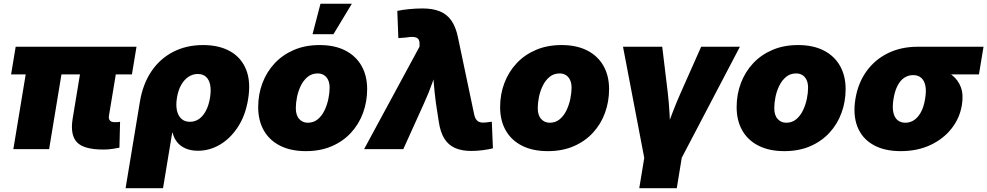

<svg xmlns="http://www.w3.org/2000/svg" viewBox="-20 -780 5163 1004"><path d="M520.5 2Q418 2 382.1 -36.4Q346.2 -74.7 359.9 -159.2L416 -499.5H603.5L549.8 -175.3Q546.9 -158.7 554.7 -149.9Q562.5 -141.1 580.1 -141.1Q588.4 -141.1 596.2 -141.6Q604 -142.1 607.9 -143.1L604.5 -7.8Q591.3 -4.9 568.8 -1.5Q546.4 2 520.5 2ZM49.8 0 132.3 -499.5H319.3L236.8 0ZM38.1 -391.1 62 -535.6H693.8L669.9 -391.1Z M636.7 204.1 711.4 -247.1Q726.6 -339.8 771.2 -406.2Q815.9 -472.7 885 -508.5Q954.1 -544.4 1042 -544.4Q1126 -544.4 1184.1 -511.5Q1242.2 -478.5 1267.3 -415.3Q1292.5 -352.1 1277.3 -260.7Q1263.7 -176.8 1224.4 -116.5Q1185.1 -56.2 1130.6 -23.9Q1076.2 8.3 1015.1 8.3Q978.5 8.3 951.2 -3.4Q923.8 -15.1 906.7 -36.1Q889.6 -57.1 882.8 -85.4H880.4L832.5 204.1ZM973.1 -143.1Q1000 -143.1 1021.2 -158.2Q1042.5 -173.3 1057.1 -201.4Q1071.8 -229.5 1078.1 -268.6Q1084.5 -307.6 1079.1 -335.4Q1073.7 -363.3 1057.4 -378.2Q1041 -393.1 1014.2 -393.1Q987.8 -393.1 965.3 -378.2Q942.9 -363.3 927.2 -335.4Q911.6 -307.6 905.3 -268.6Q898.9 -230.5 905.3 -202.1Q911.6 -173.8 929 -158.4Q946.3 -143.1 973.1 -143.1Z M1579.6 10.3Q1500.5 10.3 1444.6 -18.1Q1388.7 -46.4 1359.4 -98.1Q1330.1 -149.9 1330.1 -219.7Q1330.1 -286.6 1352.3 -345.5Q1374.5 -404.3 1416.3 -449Q1458 -493.7 1517.3 -519Q1576.7 -544.4 1651.4 -544.4Q1730 -544.4 1785.6 -515.9Q1841.3 -487.3 1870.6 -435.5Q1899.9 -383.8 1899.9 -314Q1899.9 -249 1878.7 -190.4Q1857.4 -131.8 1816.2 -86.7Q1774.9 -41.5 1715.3 -15.6Q1655.8 10.3 1579.6 10.3ZM1589.4 -138.2Q1620.1 -138.2 1642.1 -156.7Q1664.1 -175.3 1677.5 -203.9Q1690.9 -232.4 1697.3 -263.7Q1703.6 -294.9 1703.6 -320.8Q1703.6 -345.7 1695.6 -362.3Q1687.5 -378.9 1673.6 -387.5Q1659.7 -396 1641.6 -396Q1610.4 -396 1588.4 -377.7Q1566.4 -359.4 1552.7 -331.1Q1539.1 -302.7 1533 -271.7Q1526.9 -240.7 1526.9 -214.8Q1526.9 -177.2 1544.7 -157.7Q1562.5 -138.2 1589.4 -138.2ZM1614.3 -601.1 1655.8 -760.3H1819.8L1723.6 -601.1Z M1883.8 0 2173.8 -536.1V-547.4Q2174.8 -565.4 2168 -575Q2161.1 -584.5 2144.5 -586.4Q2127.9 -588.4 2100.1 -583.5L2063 -580.6L2057.6 -723.1Q2085 -729 2120.6 -732.4Q2156.2 -735.8 2189.9 -735.8Q2242.7 -735.8 2280 -720.7Q2317.4 -705.6 2340.6 -672.1Q2363.8 -638.7 2375 -583.5L2459 -184.1Q2462.9 -164.6 2470.9 -154.1Q2479 -143.6 2492.4 -140.4Q2505.9 -137.2 2525.4 -140.1L2551.8 -143.6L2557.6 -4.4Q2534.2 1.5 2503.7 5.4Q2473.1 9.3 2443.8 9.3Q2394.5 9.3 2359.6 -6.1Q2324.7 -21.5 2303.7 -54.9Q2282.7 -88.4 2274.4 -144L2259.8 -238.8Q2252.4 -293.5 2248 -349.1Q2243.7 -404.8 2241.7 -468.3H2284.2Q2260.7 -404.8 2241.5 -349.4Q2222.2 -293.9 2196.8 -238.8L2088.9 0Z M2844.7 10.3Q2765.6 10.3 2709.7 -18.1Q2653.8 -46.4 2624.5 -98.1Q2595.2 -149.9 2595.2 -219.7Q2595.2 -286.6 2617.4 -345.5Q2639.6 -404.3 2681.4 -449Q2723.1 -493.7 2782.5 -519Q2841.8 -544.4 2916.5 -544.4Q2995.1 -544.4 3050.8 -515.9Q3106.4 -487.3 3135.7 -435.5Q3165 -383.8 3165 -314Q3165 -249 3143.8 -190.4Q3122.6 -131.8 3081.3 -86.7Q3040 -41.5 2980.5 -15.6Q2920.9 10.3 2844.7 10.3ZM2854.5 -138.2Q2885.3 -138.2 2907.2 -156.7Q2929.2 -175.3 2942.6 -203.9Q2956.1 -232.4 2962.4 -263.7Q2968.8 -294.9 2968.8 -320.8Q2968.8 -345.7 2960.7 -362.3Q2952.6 -378.9 2938.7 -387.5Q2924.8 -396 2906.7 -396Q2875.5 -396 2853.5 -377.7Q2831.5 -359.4 2817.9 -331.1Q2804.2 -302.7 2798.1 -271.7Q2792 -240.7 2792 -214.8Q2792 -177.2 2809.8 -157.7Q2827.6 -138.2 2854.5 -138.2Z M3351.1 57.1 3237.8 -535.6H3442.9L3471.7 -296.9Q3478 -242.7 3481.2 -186.5Q3484.4 -130.4 3486.8 -67.9H3450.7Q3473.6 -130.4 3494.9 -186.3Q3516.1 -242.2 3540.5 -296.9L3646.5 -535.6H3849.1L3538.6 57.1ZM3322.8 204.1 3356.9 -2.4H3552.7L3519 204.1Z M4081.5 10.3Q4002.4 10.3 3946.5 -18.1Q3890.6 -46.4 3861.3 -98.1Q3832 -149.9 3832 -219.7Q3832 -286.6 3854.2 -345.5Q3876.5 -404.3 3918.2 -449Q3960 -493.7 4019.3 -519Q4078.6 -544.4 4153.3 -544.4Q4231.9 -544.4 4287.6 -515.9Q4343.3 -487.3 4372.6 -435.5Q4401.9 -383.8 4401.9 -314Q4401.9 -249 4380.6 -190.4Q4359.4 -131.8 4318.1 -86.7Q4276.9 -41.5 4217.3 -15.6Q4157.7 10.3 4081.5 10.3ZM4091.3 -138.2Q4122.1 -138.2 4144 -156.7Q4166 -175.3 4179.4 -203.9Q4192.9 -232.4 4199.2 -263.7Q4205.6 -294.9 4205.6 -320.8Q4205.6 -345.7 4197.5 -362.3Q4189.5 -378.9 4175.5 -387.5Q4161.6 -396 4143.6 -396Q4112.3 -396 4090.3 -377.7Q4068.4 -359.4 4054.7 -331.1Q4041 -302.7 4034.9 -271.7Q4028.8 -240.7 4028.8 -214.8Q4028.8 -177.2 4046.6 -157.7Q4064.5 -138.2 4091.3 -138.2Z M4689.9 10.3Q4603 10.3 4545.2 -23.2Q4487.3 -56.6 4463.4 -117.9Q4439.5 -179.2 4453.1 -262.7Q4466.8 -345.7 4510.7 -407Q4554.7 -468.3 4623.3 -502Q4691.9 -535.6 4779.3 -535.6H5123L5099.1 -391.1H4860.4L4754.4 -387.2Q4729.5 -387.2 4708.7 -373.5Q4688 -359.9 4673.6 -332.3Q4659.2 -304.7 4652.3 -262.7Q4645.5 -221.7 4651.1 -193.8Q4656.7 -166 4673.1 -152.1Q4689.5 -138.2 4714.4 -138.2Q4739.3 -138.2 4760 -152.1Q4780.8 -166 4795.9 -193.8Q4811 -221.7 4817.4 -262.7Q4824.7 -304.7 4818.8 -332.3Q4813 -359.9 4796.6 -373.5Q4780.3 -387.2 4755.9 -387.2L4764.2 -438.5Q4823.7 -438.5 4873 -426.5Q4922.4 -414.6 4956.1 -388.9Q4989.7 -363.3 5004.4 -324.2Q5019 -285.2 5009.8 -230.5Q4999 -163.1 4956.3 -108.4Q4913.6 -53.7 4845.5 -21.7Q4777.3 10.3 4689.9 10.3Z"/></svg>

Font: Inter 20pt Black
Style: Italic
Weight: 900
Italic angle: -9.3988°
Version: Version 4.001;git-66647c0bb